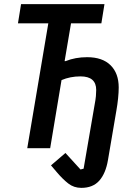

<svg xmlns="http://www.w3.org/2000/svg" viewBox="-20 -718 640 930"><path d="M374 192Q338 192 311 171Q284 150 256 117L227 83L297 23L370 103L385 99L438 -209Q443 -235 444.5 -252Q446 -269 446 -282Q446 -348 370 -348Q320 -348 278 -330L223 0H112L214 -605H67L82 -698H486L471 -605H324L293 -422H298Q345 -441 402 -441Q476 -441 515.5 -402Q555 -363 555 -294Q555 -271 552 -241.5Q549 -212 544 -184L503 57Q492 122 461 157Q430 192 374 192Z"/></svg>

Font: IBM Plex Mono Medium
Style: Italic
Weight: 500
Italic angle: -9°
Monospace: yes
Designer: Mike Abbink, Paul van der Laan, Pieter van Rosmalen
Foundry: Bold Monday
Version: Version 2.3